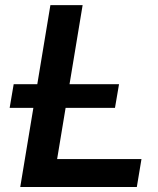

<svg xmlns="http://www.w3.org/2000/svg" viewBox="-20 -748 633 768"><path d="M61 0 181.6 -727.5H310.5L208.5 -111.8H545.9L527.3 0ZM18.6 -316.4 34.7 -411.1H456.1L439.9 -316.4Z"/></svg>

Font: Inter Display SemiBold
Style: Italic
Weight: 600
Italic angle: -9.39999°
Designer: Rasmus Andersson
Foundry: rsms
Version: Version 4.000;git-a52131595